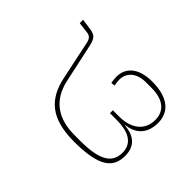

<svg xmlns="http://www.w3.org/2000/svg" viewBox="-147 -721 885 885"><g transform="rotate(-45 295.5 -278.5)"><path d="M196 12C268 12 290 -38 294 -88H296C301 -38 331 12 410 12C480 12 526 -37 526 -142C526 -236 480 -275 425 -275C411 -275 399 -273 388 -271L390 -252C401 -254 414 -256 425 -256C467 -256 503 -225 503 -161V-123C503 -51 471 -7 411 -7C338 -7 304 -64 304 -135V-177H285V-135C285 -64 264 -7 197 -7C133 -7 98 -53 98 -181V-222C98 -327 145 -399 250 -422L440 -463C480 -472 489 -484 494 -513L502 -569H480L473 -513C471 -496 461 -487 440 -482L250 -442C135 -418 75 -352 75 -201C75 -34 120 12 196 12Z"/></g></svg>

Font: IBM Plex Thai Thin
Style: Regular
Weight: 100
Designer: Mike Abbink, Paul van der Laan, Pieter van Rosmalen, Ben Mitchell, Mark Frömberg
Foundry: Bold Monday
Version: Version 1.0